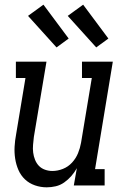

<svg xmlns="http://www.w3.org/2000/svg" viewBox="-20 -794 540 822"><path d="M180 8Q154 8 129.5 -0.5Q105 -9 87 -26Q69 -43 59 -66Q49 -89 45 -114.5Q41 -140 42.5 -166.5Q44 -193 49 -219L89 -460H48V-530H179L125 -208Q123 -191 121.5 -174Q120 -157 122 -141Q124 -125 130 -110Q136 -95 146.5 -84Q157 -73 172.5 -67.5Q188 -62 204 -62Q227 -62 249.5 -71Q272 -80 288.5 -98Q305 -116 314 -138Q323 -160 327 -183L373 -460H331V-530H463L387 -70H428V0H296L309 -74Q299 -56 285.5 -40.5Q272 -25 255 -13Q238 -1 218.5 3.5Q199 8 180 8ZM392 -591 270 -726 336 -774 444 -629ZM222 -591 100 -726 166 -774 274 -629Z"/></svg>

Font: Iosevka Slab Oblique
Style: Regular
Weight: 400
Italic angle: -9°
Monospace: yes
Designer: Belleve Invis
Foundry: Belleve Invis
Version: Version 11.1.1; ttfautohint (v1.8.3)